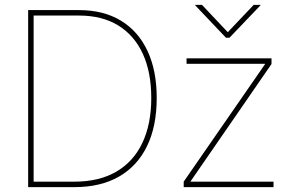

<svg xmlns="http://www.w3.org/2000/svg" viewBox="-20 -769 1200 789"><path d="M286.1 0H107.4V-22.5H286.1Q387.2 -22.5 457.8 -63.5Q528.3 -104.5 564.9 -181.6Q601.6 -258.8 601.6 -366.2Q601.6 -472.7 566.7 -548.3Q531.7 -624 465.6 -664.6Q399.4 -705.1 304.7 -705.1H107.4V-727.5H304.7Q405.3 -727.5 476.6 -684.3Q547.9 -641.1 585.9 -560.3Q624 -479.5 624 -366.2Q624 -250.5 584.2 -168.5Q544.4 -86.4 468.8 -43.2Q393.1 0 286.1 0ZM118.2 -727.5V0H95.7V-727.5ZM734.9 0V-22.5L1068.8 -504.9V-506.8H746.6V-529.3H1095.7V-505.9L763.2 -23.9V-22.5H1104V0ZM810.1 -749 916 -636.7 1022.5 -749H1050.3V-747.1L922.9 -613.8H908.7L782.2 -747.1V-749Z"/></svg>

Font: Inter 24pt Thin
Style: Regular
Weight: 250
Designer: Rasmus Andersson
Foundry: rsms
Version: Version 4.001;git-66647c0bb